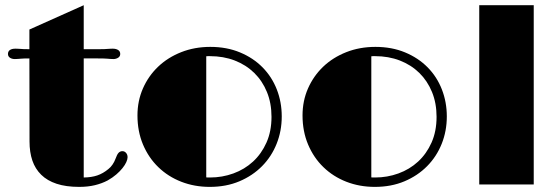

<svg xmlns="http://www.w3.org/2000/svg" viewBox="-20 -711 2152 740"><path d="M93.3 -485.8Q82.5 -485.8 75 -485.6Q67.4 -485.4 62 -484.9Q54.7 -484.4 49.3 -483.9Q43.9 -483.4 37.1 -483.4Q25.9 -483.4 18.3 -488.5Q10.7 -493.7 10.7 -502.9Q10.7 -513.2 18.3 -518.3Q25.9 -523.4 39.1 -523.4Q43 -523.4 47.4 -523.2Q51.8 -522.9 59.6 -522.5Q64.9 -522 71.3 -521.7Q77.6 -521.5 85.9 -521.5H93.3V-597.2L302.7 -690.9V-521.5H368.2Q375.5 -521.5 382.1 -521.7Q388.7 -522 394.5 -522.5Q401.9 -522.9 406.2 -523.2Q410.6 -523.4 414.6 -523.4Q427.2 -523.4 435.3 -518.3Q443.4 -513.2 443.4 -502.9Q443.4 -493.7 435.3 -488.5Q427.2 -483.4 417 -483.4Q410.2 -483.4 404.5 -483.9Q398.9 -484.4 392.1 -484.9Q385.7 -485.4 377.4 -485.6Q369.1 -485.8 356.4 -485.8H302.7V-26.9Q332.5 -27.3 355 -34.9Q377.4 -42.5 397.9 -59.6Q406.7 -66.4 413.8 -76.9Q420.9 -87.4 424.8 -98.1Q431.2 -116.2 437.3 -122.3Q443.4 -128.4 451.7 -128.4Q460 -128.4 465.8 -121.8Q471.7 -115.2 471.7 -105Q471.7 -97.2 466.8 -86.2Q461.9 -75.2 452.1 -63Q442.4 -50.8 428.2 -38.6Q414.1 -26.4 395 -15.6Q373 -3.9 345.9 2.7Q318.8 9.3 285.2 9.3Q234.4 9.3 198.2 -2.7Q162.1 -14.6 138.9 -37.4Q115.7 -60.1 104.7 -92.3Q93.8 -124.5 93.8 -165.5Z M509.8 -266.1Q509.8 -322.3 531 -370.4Q552.2 -418.5 589.6 -454.1Q627 -489.7 678.5 -510Q730 -530.3 790.5 -530.3Q854 -530.3 905 -509Q956.1 -487.8 991.9 -451.4Q1027.8 -415 1046.9 -366.2Q1065.9 -317.4 1065.9 -262.2Q1065.9 -206.1 1046.1 -156.7Q1026.4 -107.4 990 -70.6Q953.6 -33.7 902.6 -12.2Q851.6 9.3 788.6 9.3Q729.5 9.3 678.7 -10.5Q627.9 -30.3 590.3 -66.7Q552.7 -103 531.2 -153.8Q509.8 -204.6 509.8 -266.1ZM774.9 -27.3Q778.8 -26.9 782.5 -26.9Q786.1 -26.9 789.6 -26.9Q836.4 -26.9 879.4 -42.5Q922.4 -58.1 955.1 -88.1Q987.8 -118.2 1007.1 -161.6Q1026.4 -205.1 1026.4 -260.7Q1026.4 -313.5 1008.8 -356.4Q991.2 -399.4 959.7 -430.2Q928.2 -460.9 884.8 -477.8Q841.3 -494.6 789.1 -494.6Q785.2 -494.6 781.7 -494.6Q778.3 -494.6 774.9 -494.1Z M1146 -266.1Q1146 -322.3 1167.2 -370.4Q1188.5 -418.5 1225.8 -454.1Q1263.2 -489.7 1314.7 -510Q1366.2 -530.3 1426.8 -530.3Q1490.2 -530.3 1541.3 -509Q1592.3 -487.8 1628.2 -451.4Q1664.1 -415 1683.1 -366.2Q1702.1 -317.4 1702.1 -262.2Q1702.1 -206.1 1682.4 -156.7Q1662.6 -107.4 1626.2 -70.6Q1589.8 -33.7 1538.8 -12.2Q1487.8 9.3 1424.8 9.3Q1365.7 9.3 1314.9 -10.5Q1264.2 -30.3 1226.6 -66.7Q1189 -103 1167.5 -153.8Q1146 -204.6 1146 -266.1ZM1411.1 -27.3Q1415 -26.9 1418.7 -26.9Q1422.4 -26.9 1425.8 -26.9Q1472.7 -26.9 1515.6 -42.5Q1558.6 -58.1 1591.3 -88.1Q1624 -118.2 1643.3 -161.6Q1662.6 -205.1 1662.6 -260.7Q1662.6 -313.5 1645 -356.4Q1627.4 -399.4 1595.9 -430.2Q1564.5 -460.9 1521 -477.8Q1477.5 -494.6 1425.3 -494.6Q1421.4 -494.6 1418 -494.6Q1414.6 -494.6 1411.1 -494.1Z M1827.1 -690.9H2037.1V0H1827.1Z"/></svg>

Font: Limelight
Style: Regular
Weight: 400
Designer: Nicole Fally with help from Eben Sorkin
Foundry: Nicole Fally with help from Eben Sorkin
Version: Version 1.002